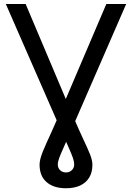

<svg xmlns="http://www.w3.org/2000/svg" viewBox="-20 -748 676 983"><path d="M9.8 -727.5H111.3L356.9 -146.5Q385.3 -80.1 406.7 -34.7Q428.2 10.7 440.7 41.7Q453.1 72.8 453.1 95.7Q453.1 133.8 437 160.6Q420.9 187.5 390.6 201.7Q360.4 215.8 317.9 215.8Q254.9 215.8 218.8 184.6Q182.6 153.3 182.6 95.2Q182.6 81.1 186.8 64.9Q190.9 48.8 198.7 29.1Q206.5 9.3 218 -15.9Q229.5 -41 244.1 -73.2Q258.8 -105.5 276.4 -146.5L524.4 -727.5H626L334 -56.6Q315.9 -15.1 303 13.4Q290 42 283 61.3Q275.9 80.6 275.9 94.7Q275.9 111.3 287.4 123Q298.8 134.8 317.9 134.8Q336.4 134.8 348.1 122.8Q359.9 110.8 359.9 94.7Q359.9 80.1 353.3 60.8Q346.7 41.5 334 12.9Q321.3 -15.6 303.2 -56.6Z"/></svg>

Font: Atlassian Sans
Style: Regular
Weight: 400
Designer: Rasmus Andersson
Foundry: Modifications by Atlassian Pty Ltd, manufactured by rsms
Version: Version 4.001;git-9221beed3